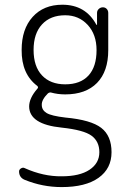

<svg xmlns="http://www.w3.org/2000/svg" viewBox="-20 -550 540 801"><path d="M252 -486.3Q190.4 -486.3 155.3 -448.2Q120.1 -410.2 120.1 -341.8Q120.1 -272.5 155.3 -235.4Q190.4 -198.2 252 -198.2Q315.4 -198.2 349.1 -234.9Q382.8 -271.5 382.8 -340.8Q382.8 -406.2 345.7 -446.3Q308.6 -486.3 252 -486.3ZM83 200.2Q59.6 190.4 59.6 165Q59.6 157.2 67.9 152.3Q76.2 147.5 83 151.4Q161.1 186.5 237.3 185.5Q312.5 185.5 353.5 158.2Q394.5 130.9 394.5 85Q394.5 40 361.8 16.1Q329.1 -7.8 237.3 -17.6Q102.5 -31.2 101.6 -105.5Q101.6 -140.6 135.7 -179.7Q141.6 -185.5 135.7 -191.4Q69.3 -241.2 70.3 -341.8Q70.3 -428.7 116.2 -479.5Q162.1 -530.3 240.2 -530.3Q336.9 -530.3 381.8 -447.3Q381.8 -446.3 382.8 -446.3Q384.8 -446.3 384.8 -447.3V-496.1Q384.8 -505.9 392.1 -512.7Q399.4 -519.5 409.2 -519.5Q418.9 -519.5 425.3 -512.7Q431.6 -505.9 431.6 -496.1V-340.8Q431.6 -252 384.8 -204.1Q337.9 -156.2 252 -156.2Q220.7 -156.2 192.4 -164.1Q185.5 -165 179.7 -160.2Q153.3 -133.8 154.3 -112.3Q154.3 -90.8 174.3 -78.6Q194.3 -66.4 252.9 -59.6Q359.4 -49.8 402.3 -16.6Q445.3 16.6 445.3 85Q445.3 153.3 391.1 191.9Q336.9 230.5 237.3 230.5Q157.2 230.5 83 200.2Z"/></svg>

Font: Rounded-X Mgen+ 2m light
Style: Regular
Weight: 200
Designer: [Source Han Sans]
Ryoko NISHIZUKA  (kana & ideographs); Paul D. Hunt (Latin, Greek & Cyrillic); Wenlong ZHANG  (bopomofo
Version: Version 1.059.20150602